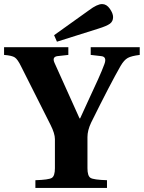

<svg xmlns="http://www.w3.org/2000/svg" viewBox="-32 -924 707 944"><path d="M234 -751 406 -874Q446 -904 470 -904Q492 -904 508 -881Q524 -858 524 -840Q524 -819 508.5 -807.5Q493 -796 451 -783L248 -719ZM-12 -654V-692H304V-654L250 -648Q223 -644 236 -615L359 -342H362Q376 -374 403 -431.5Q430 -489 450 -533.5Q470 -578 481 -608Q495 -645 466 -648L414 -654V-692H655V-654Q614 -649 596 -639Q578 -629 561 -600Q510 -511 416 -321Q398 -283 398 -250V-97Q398 -59 413 -49.5Q428 -40 494 -38V0H142V-38Q208 -40 223 -49.5Q238 -59 238 -97V-240Q238 -267 217 -309L72 -597Q55 -632 41 -641.5Q27 -651 -12 -654Z"/></svg>

Font: Heuristica
Style: Bold
Weight: 700
Version: Version 1.0.2